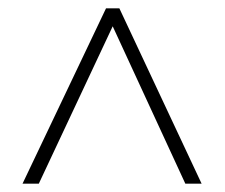

<svg xmlns="http://www.w3.org/2000/svg" viewBox="-20 -740 540 460"><path d="M234 -720 34 -300H73L250 -677L424 -300H463L266 -720Z"/></svg>

Font: Noto Sans Devanagari SemiCondensed ExtraLight
Style: Regular
Weight: 200
Width: 4
Designer: Jelle Bosma - Monotype Design Team
Foundry: Monotype Imaging Inc.
Version: Version 2.004